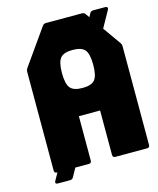

<svg xmlns="http://www.w3.org/2000/svg" viewBox="-109 -743 715 869"><g transform="rotate(-15 249.0 -308.0)"><path d="M334.5 -517.5Q317.5 -517.5 326 -532.5L396 -658.5Q400.5 -666.5 411 -666.5H467Q474 -666.5 477 -662.5Q480 -658.5 476 -651.5L406 -526Q402 -517.5 391 -517.5ZM54.5 49Q38 49 46 34L116 -91.5Q120.5 -100 131 -100H187Q194 -100 197 -96Q200 -92 196 -85L126 41Q121.5 49 111 49ZM63 0Q50.5 0 50.5 -12.5V-476Q50.5 -483 55.5 -491L174 -659Q179.5 -666.5 190 -666.5H357.5Q368.5 -666.5 373.5 -659L492.5 -491Q497.5 -484 497.5 -476V-12.5Q497.5 0 485 0H336.5Q324 0 324 -12.5V-220.5H224.5V-12.5Q224.5 0 212 0ZM274 -339.5Q316 -339.5 331.8 -358.5Q347.5 -377.5 347.5 -428.5Q347.5 -479.5 331.8 -498.5Q316 -517.5 274 -517.5Q232.5 -517.5 216.8 -498.5Q201 -479.5 201 -428.5Q201 -377.5 216.8 -358.5Q232.5 -339.5 274 -339.5Z"/></g></svg>

Font: Jaro 24pt
Style: Regular
Weight: 400
Designer: Agyei Archer, Celine Hurka, Mirko Velimirović
Version: Version 1.000